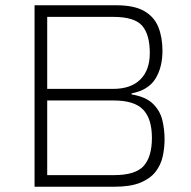

<svg xmlns="http://www.w3.org/2000/svg" viewBox="-20 -708 726 728"><path d="M111 0V-688H421Q489 -688 527 -666Q565 -644 580.5 -605Q596 -566 596 -516Q596 -452 569 -409Q542 -366 479 -354V-350Q533 -341 560 -314.5Q587 -288 595.5 -252.5Q604 -217 604 -180Q604 -147 597 -115Q590 -83 570 -57Q550 -31 512.5 -15.5Q475 0 414 0ZM159 -371H409Q476 -371 512 -406.5Q548 -442 548 -507Q548 -577 519 -610.5Q490 -644 409 -644H159ZM159 -44H412Q494 -44 525 -79Q556 -114 556 -185Q556 -258 522.5 -292.5Q489 -327 412 -327H159Z"/></svg>

Font: Saira ExtraLight
Style: Regular
Weight: 200
Designer: Hector Gatti with collaboration of the Omnibus-Type team
Foundry: Omnibus-Type
Version: Version 1.100; ttfautohint (v1.8.3)